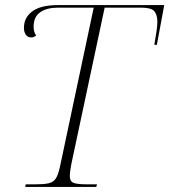

<svg xmlns="http://www.w3.org/2000/svg" viewBox="-20 -734 665 754"><path d="M79 0 81 -10H115Q151 -10 170 -14Q189 -18 198.5 -32Q208 -46 215 -77L348 -704H208Q164 -704 138 -686Q112 -668 112 -629Q112 -608 122 -595Q113 -587 103 -587Q89 -587 81.5 -597.5Q74 -608 74 -625Q74 -665 107 -689.5Q140 -714 207 -714H625L596 -558H586Q591 -587 594.5 -610Q598 -633 598 -648Q598 -675 586.5 -689.5Q575 -704 532 -704H391L260 -89Q257 -74 255.5 -61.5Q254 -49 254 -44Q254 -23 267.5 -16.5Q281 -10 327 -10H361L358 0Z"/></svg>

Font: Noto Serif Display ExtraLight
Style: Italic
Weight: 200
Italic angle: -12°
Designer: Monotype Design Team
Foundry: Monotype Imaging Inc.
Version: Version 2.009